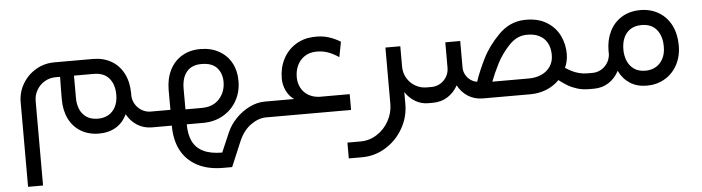

<svg xmlns="http://www.w3.org/2000/svg" viewBox="-43 -573 3660 1001"><g transform="rotate(-5 1787.0 -72.5)"><path d="M758.9 -82.7H739.4Q714.5 -82.7 693.1 -95.5Q671.7 -108.3 659.1 -129.9Q646.5 -151.4 646 -176.4Q646.3 -180 646.3 -187Q645.7 -246 623.2 -290Q600.7 -334 559.3 -358.1Q517.9 -382.1 463.1 -382.1H261.3Q208.7 -382.1 164.5 -356.1Q120.3 -330.2 94.4 -286Q68.5 -241.9 68.5 -189.8V252.5H146.9V-189.8Q146.9 -220.6 162.2 -247Q177.5 -273.4 203.7 -288.8Q230 -304.2 261.3 -304.2H284.8Q283.4 -255.8 283.4 -187.2Q283.2 -128.5 304.9 -84.4Q326.7 -40.3 367.4 -16.1Q408 8.2 462.9 8.2Q512.9 8.2 550.6 -14.5Q588.2 -37.3 608.1 -80.3Q627.8 -43.7 661.8 -21.8Q695.8 0 739.4 0H758.9ZM568.6 -187Q568.6 -148.8 554.6 -122.3Q540.6 -95.8 517 -82.7Q493.5 -69.7 462.9 -69.7Q425.2 -69.7 401.5 -86.8Q377.8 -103.9 367.5 -130.6Q357.3 -157.4 357.5 -186.8V-304.2H462.9Q514.1 -303.6 541.1 -272Q568.1 -240.3 568.6 -187Z M920.9 -187.2Q921.1 -244.6 948.1 -275.9Q975.1 -307.2 1025.9 -306.5Q1080.8 -306.3 1106.2 -276.9Q1131.5 -247.5 1131.5 -204.1Q1131.4 -151.1 1098.4 -114.7Q1065.5 -78.3 1006.3 -78.3H921.1ZM758.7 0H842.8Q842.8 74.8 870.6 128.4Q898.4 182.1 954.3 212.5Q1010.3 242.9 1092.4 242.7H1137.4L1193.3 110.2Q1216.8 56.6 1256.5 28.3Q1296.3 0 1336.7 0H1340.3V-82.7H1336.7Q1296.2 -82.7 1256.2 -63Q1216.1 -43.2 1184.4 -10.3Q1152.7 22.6 1136.3 61.1L1092.4 162.8Q1031.4 162.6 993.6 143.9Q955.8 125.1 938.4 89.3Q921.1 53.5 921.1 0H1006.3Q1065.9 0 1112.5 -27Q1159.1 -54 1184.6 -100.7Q1210.2 -147.3 1209.4 -204.5Q1209.2 -256.8 1186.7 -297.5Q1164.2 -338.2 1122.8 -361.3Q1081.4 -384.5 1026.9 -384.8Q971 -385.2 929.3 -360.4Q887.6 -335.5 865.2 -290.5Q842.8 -245.5 842.6 -187.2L842.8 -82.7H758.7Q740.5 -73.7 733.6 -57.5Q726.7 -41.4 733.6 -25.2Q740.5 -9.1 758.7 0Z M1340.1 0H1781V-82.7H1623Q1589.7 -84.1 1564.8 -99.1Q1539.9 -114.1 1526.8 -139.3Q1513.7 -164.5 1513.7 -194.8Q1513.7 -228.7 1527 -256.7Q1540.3 -284.6 1564.9 -300.9Q1589.4 -317.2 1622 -318.6Q1656.8 -319.8 1685.8 -309.7Q1714.7 -299.7 1744.1 -279.5L1759.3 -358.9Q1733.1 -375.9 1697.7 -387.4Q1662.2 -398.9 1614.6 -396.1Q1563 -393.1 1522.2 -366.5Q1481.3 -340 1458.3 -295.1Q1435.3 -250.1 1435.3 -194.8Q1435.3 -160.8 1449.8 -130.7Q1464.4 -100.7 1489.8 -82.7H1340.1Q1321.8 -73.7 1314.9 -57.5Q1308 -41.4 1314.9 -25.2Q1321.8 -9.1 1340.1 0Z M1816.1 250.7Q1883.8 250.7 1940.9 215.4Q1998.1 180.1 2031.8 120.9Q2065.6 61.8 2065.6 -5.7V-68.7Q2086 -37.2 2117.2 -18.6Q2148.4 0 2184.9 0H2189.4V-82.7H2184.9Q2152.2 -82.7 2124.8 -98.6Q2097.4 -114.5 2081.5 -141.8Q2065.6 -169.1 2065.6 -201.4V-308.5H1987.7V-13.3Q1987.7 33.5 1964.5 75.4Q1941.4 117.3 1901.8 142.6Q1862.3 167.9 1816.1 167.9H1747.2V250.7Z M2723 -310.5Q2762.3 -312.2 2790.4 -298.7Q2818.6 -285.3 2833.5 -258.7Q2848.5 -232.1 2848.5 -194.4Q2848.5 -159.7 2831.4 -134.5Q2814.3 -109.2 2784.9 -95.9Q2755.5 -82.7 2718.8 -82.7H2527.5Q2542.9 -123.7 2567.5 -172.7Q2592.1 -221.6 2632.8 -265.2Q2673.5 -308.8 2723 -310.5ZM2189.8 0H2208.8Q2252.7 0 2286.6 -21.5Q2320.6 -43 2340.5 -79.7Q2359.7 -43 2393.6 -21.5Q2427.6 0 2471.9 0H2718.8Q2765 0 2804.3 -16.1Q2843.6 -32.2 2871.2 -60.9Q2894.6 -42.7 2915.8 -30.1Q2937.1 -17.5 2965.2 -8.7Q2993.4 0 3026.7 0H3032.6V-82.7H3026.9Q3002.4 -82.7 2982.2 -88.1Q2961.9 -93.6 2946.1 -101.4Q2930.3 -109.2 2911 -121.5Q2926.8 -155.1 2926.8 -194.4Q2926.8 -244.8 2904.7 -290.1Q2882.5 -335.3 2836.2 -363.2Q2789.8 -391 2720.5 -388.8Q2644.4 -386 2587 -328.3Q2529.7 -270.5 2498.1 -206.7Q2466.5 -142.9 2449.6 -92.1Q2448.9 -90.6 2448.7 -89.2Q2429.2 -92 2413.4 -103.7Q2397.5 -115.3 2388.4 -132.8Q2379.2 -150.3 2379.2 -170.4V-308.5H2301.1V-175.4Q2301.1 -150.1 2288.7 -128.8Q2276.3 -107.5 2255.1 -95.1Q2233.9 -82.7 2208.8 -82.7H2189.8Q2171.5 -73.7 2164.7 -57.5Q2157.8 -41.4 2164.7 -25.2Q2171.5 -9.1 2189.8 0Z M3328.6 -70.1Q3291.1 -70.1 3267.4 -87.5Q3243.7 -105 3233.1 -132.4Q3222.5 -159.7 3222.7 -189.2Q3222.9 -245.4 3250.6 -277.1Q3278.4 -308.8 3328.6 -309Q3379.5 -308.8 3406.5 -276.1Q3433.5 -243.4 3434 -189.4Q3434.5 -148.8 3419.1 -121.8Q3403.7 -94.7 3380 -82.4Q3356.3 -70.1 3328.6 -70.1ZM3145 -189.6Q3145 -185.9 3145.1 -177.7Q3145.1 -177.5 3145.5 -177.2Q3144.3 -138 3117.7 -110.8Q3091.2 -83.5 3052.1 -82.7H3032.4Q3014.6 -73.7 3007.8 -57.5Q3001.1 -41.4 3007.8 -25.1Q3014.6 -8.9 3032.4 0H3052.1Q3095.8 0 3129.8 -22Q3163.7 -44 3183.4 -82.1Q3203.8 -39.4 3240.6 -15.6Q3277.5 8.2 3328.6 8.2Q3380.6 8.2 3422.6 -16.2Q3464.6 -40.6 3488.7 -85.5Q3512.9 -130.4 3512.3 -189.4Q3511.6 -248 3488.9 -292.5Q3466.1 -337.1 3424.6 -362Q3383.1 -386.9 3329 -387.3Q3271.8 -387.1 3230.4 -361.5Q3188.9 -335.9 3167.1 -291.3Q3145.2 -246.7 3145 -189.6Z"/></g></svg>

Font: Arad-FD-VF Thin
Style: Regular
Weight: 100
Designer: Mohammad Darvishi
Version: Version 1.010;September 21, 2024;FontCreator 15.0.0.2992 64-